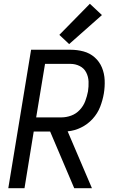

<svg xmlns="http://www.w3.org/2000/svg" viewBox="-20 -999 616 1019"><path d="M24 0H110L159 -301H246L374 0H468L339 -302Q375 -305 410 -322Q445 -339 471.5 -368Q498 -397 511.5 -432Q525 -467 531 -502Q537 -538 535.5 -573.5Q534 -609 521 -640.5Q508 -672 482.5 -694.5Q457 -717 423.5 -726Q390 -735 354 -735H145ZM306 -376H172L219 -660H354Q380 -660 403 -648.5Q426 -637 437.5 -614.5Q449 -592 450 -566Q451 -540 447 -514Q442 -488 432.5 -462.5Q423 -437 403.5 -416Q384 -395 358 -385.5Q332 -376 306 -376ZM347 -765 521 -919 457 -979 295 -814Z"/></svg>

Font: Iosevka Sparkle
Style: Italic
Weight: 400
Italic angle: -9°
Designer: Belleve Invis
Foundry: Belleve Invis
Version: Version 4.5.0; ttfautohint (v1.8.3)